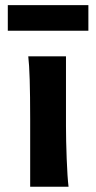

<svg xmlns="http://www.w3.org/2000/svg" viewBox="-20 -713 367 733"><path d="M231.9 -231.9Q231.9 -178.2 234.6 -107.2Q237.3 -36.1 241.7 0H95.2V-258.8Q95.2 -439 87.9 -498H231.9ZM9.8 -693.4H317.4V-595.7H9.8Z"/></svg>

Font: Lesson One
Style: Bold
Weight: 700
Designer: But Ko, Victor Gaultney, Annie Olsen, Julie Remington, Don Collingsworth, Eric Hays, Becca Hirsbrunner
Version: Version 1.100